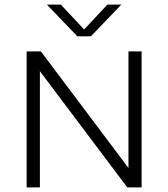

<svg xmlns="http://www.w3.org/2000/svg" viewBox="-20 -820 736 840"><path d="M96.5 0V-595H159L556 -66.5H542V-595H599.5V0H537L139.5 -528.5H154.5V0ZM318.5 -661 185 -800H246L357 -681.5H339L450 -800H511L377.5 -661Z"/></svg>

Font: Encode Sans SC SemiExpanded Light
Style: Regular
Weight: 300
Width: 6
Designer: Multiple Designers
Foundry: Impallari Type
Version: Version 3.002